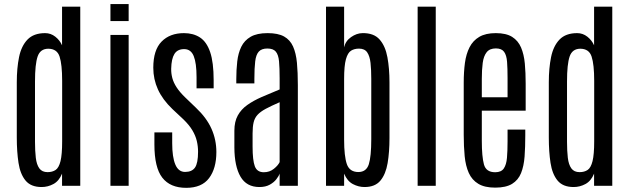

<svg xmlns="http://www.w3.org/2000/svg" viewBox="-20 -902 3063 932"><path d="M182.1 5.9Q129.9 5.9 104 -25.6Q78.1 -57.1 69.8 -111.6Q61.5 -166 61.5 -234.4V-502.9Q61.5 -570.8 72.5 -624.8Q83.5 -678.7 113.5 -710Q143.6 -741.2 199.2 -741.2Q226.6 -741.2 248.5 -723.9Q270.5 -706.5 281.2 -682.1V-869.6H369.6V0H281.2V-59.1Q266.6 -23.4 239.5 -8.8Q212.4 5.9 182.1 5.9ZM210.9 -66.4Q233.9 -66.4 249.8 -76.9Q265.6 -87.4 273.7 -119.6Q281.7 -151.9 281.7 -215.8V-509.8Q281.7 -588.9 269.3 -627.2Q256.8 -665.5 213.9 -665.5Q175.3 -665 162.6 -627.7Q149.9 -590.3 149.9 -506.8V-213.9Q149.9 -169.4 153.8 -136.2Q157.7 -103 170.9 -84.7Q184.1 -66.4 210.9 -66.4Z M516.1 0V-732.4H604.5V0ZM516.1 -799.8V-882.3H604.5V-799.8Z M883.8 9.8Q806.2 9.8 767.8 -39.6Q729.5 -88.9 729.5 -200.7V-259.3H815.9V-206.5Q815.9 -139.2 831.1 -103.3Q846.2 -67.4 878.4 -67.4Q911.6 -67.4 926.5 -88.6Q941.4 -109.9 941.4 -165.5Q941.4 -191.9 935.3 -217.8Q929.2 -243.7 913.8 -269.5Q898.4 -295.4 870.1 -322.8L816.9 -372.6Q769 -418.5 746.6 -468Q724.1 -517.6 724.1 -573.2Q724.1 -659.2 764.4 -700.2Q804.7 -741.2 873 -741.2Q918.5 -741.2 950.9 -720Q983.4 -698.7 1000.2 -648.9Q1017.1 -599.1 1017.1 -512.7V-473.1H934.1V-527.3Q934.1 -595.7 920.4 -629.6Q906.7 -663.6 874 -663.6Q841.3 -663.6 826.7 -640.1Q812 -616.7 811 -568.8Q810.5 -545.9 816.4 -523.4Q822.3 -501 837.4 -477.8Q852.5 -454.6 879.4 -428.7L931.2 -378.9Q982.9 -330.1 1006.6 -276.9Q1030.3 -223.6 1030.3 -164.1Q1030.3 -84.5 994.9 -37.4Q959.5 9.8 883.8 9.8Z M1239.3 5.9Q1176.8 5.9 1147.5 -44.4Q1118.2 -94.7 1117.7 -186V-267.6Q1117.7 -311.5 1134.3 -341.6Q1150.9 -371.6 1180.7 -392.6Q1210.4 -413.6 1250.5 -431.2Q1290.5 -448.7 1337.4 -467.8V-521.5Q1337.4 -572.3 1334.5 -604.2Q1331.5 -636.2 1318.8 -651.4Q1306.2 -666.5 1277.8 -666.5Q1250 -666.5 1236.3 -651.6Q1222.7 -636.7 1218.8 -604.2Q1214.8 -571.8 1214.8 -519V-497.1H1127V-517.1Q1127 -563 1131.6 -603.5Q1136.2 -644 1151.1 -674.8Q1166 -705.6 1196.5 -723.4Q1227.1 -741.2 1278.8 -741.2Q1329.6 -741.2 1358.9 -724.9Q1388.2 -708.5 1402.6 -676.3Q1417 -644 1421.4 -597.2Q1425.8 -550.3 1425.8 -488.8V0H1337.4V-59.6Q1333.5 -47.4 1321.5 -32Q1309.6 -16.6 1289.3 -5.4Q1269 5.9 1239.3 5.9ZM1260.7 -65.9Q1288.6 -65.9 1309.3 -82.5Q1330.1 -99.1 1337.4 -115.2V-405.8Q1295.9 -387.7 1270 -373.8Q1244.1 -359.9 1230.2 -344.7Q1216.3 -329.6 1211.2 -308.3Q1206.1 -287.1 1206.1 -254.4V-190.9Q1206.1 -123.5 1217 -94.7Q1228 -65.9 1260.7 -65.9Z M1749.5 5.9Q1720.2 5.9 1692.9 -8.5Q1665.5 -22.9 1650.4 -59.1V0H1562.5V-869.6H1650.4V-672.4Q1657.2 -703.1 1684.1 -721.9Q1710.9 -740.7 1739.3 -741.2Q1794.4 -742.2 1822.5 -710.4Q1850.6 -678.7 1860.6 -624Q1870.6 -569.3 1870.6 -502V-231.9Q1870.6 -164.1 1861.6 -110.4Q1852.5 -56.6 1826.7 -25.4Q1800.8 5.9 1749.5 5.9ZM1720.2 -66.9Q1758.3 -67.4 1770.3 -104.7Q1782.2 -142.1 1782.2 -226.6V-519.5Q1782.2 -564 1778.6 -596.7Q1774.9 -629.4 1762.5 -647.7Q1750 -666 1722.7 -666Q1700.2 -666 1684.1 -656Q1668 -646 1659.2 -614.5Q1650.4 -583 1650.4 -519V-224.1Q1650.4 -144 1663.6 -105.5Q1676.8 -66.9 1720.2 -66.9Z M2007.3 0V-869.6H2095.2V0Z M2383.8 8.8Q2332.5 8.8 2301.8 -9.8Q2271 -28.3 2255.6 -62.5Q2240.2 -96.7 2235.6 -143.8Q2231 -190.9 2231 -248V-501Q2231 -552.7 2236.8 -596.4Q2242.7 -640.1 2259.3 -672.6Q2275.9 -705.1 2306.6 -723.1Q2337.4 -741.2 2386.7 -741.2Q2437 -741.2 2466.1 -722.9Q2495.1 -704.6 2509.3 -671.4Q2523.4 -638.2 2527.6 -593.5Q2531.7 -548.8 2531.7 -495.6V-364.7H2318.8V-218.3Q2318.8 -142.1 2329.1 -104Q2339.4 -65.9 2383.8 -65.9Q2413.1 -65.9 2425.5 -84.2Q2438 -102.5 2440.9 -136Q2443.8 -169.4 2443.8 -215.8V-272.9H2529.8V-245.1Q2529.8 -188.5 2526.4 -142.1Q2522.9 -95.7 2509.3 -61.8Q2495.6 -27.8 2465.8 -9.5Q2436 8.8 2383.8 8.8ZM2318.8 -429.7H2443.8V-522.9Q2443.8 -569.8 2441.4 -601.8Q2439 -633.8 2427 -650.4Q2415 -667 2387.2 -667Q2356.9 -667 2342.3 -648.4Q2327.6 -629.9 2323.2 -596.7Q2318.8 -563.5 2318.8 -519Z M2764.6 5.9Q2712.4 5.9 2686.5 -25.6Q2660.6 -57.1 2652.3 -111.6Q2644 -166 2644 -234.4V-502.9Q2644 -570.8 2655 -624.8Q2666 -678.7 2696 -710Q2726.1 -741.2 2781.7 -741.2Q2809.1 -741.2 2831.1 -723.9Q2853 -706.5 2863.8 -682.1V-869.6H2952.1V0H2863.8V-59.1Q2849.1 -23.4 2822 -8.8Q2794.9 5.9 2764.6 5.9ZM2793.5 -66.4Q2816.4 -66.4 2832.3 -76.9Q2848.1 -87.4 2856.2 -119.6Q2864.3 -151.9 2864.3 -215.8V-509.8Q2864.3 -588.9 2851.8 -627.2Q2839.4 -665.5 2796.4 -665.5Q2757.8 -665 2745.1 -627.7Q2732.4 -590.3 2732.4 -506.8V-213.9Q2732.4 -169.4 2736.3 -136.2Q2740.2 -103 2753.4 -84.7Q2766.6 -66.4 2793.5 -66.4Z"/></svg>

Font: AntonioLight
Style: Regular
Weight: 300
Designer: Vernon Adams
Foundry: Vernon Adams
Version: Version 1.002